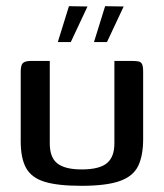

<svg xmlns="http://www.w3.org/2000/svg" viewBox="-20 -596 530 621"><path d="M141 -399V-132Q141 -86 166 -67Q191 -48 244 -48Q301 -48 325.5 -68Q350 -88 350 -132V-399Q351 -399 358.5 -399Q366 -399 375 -399Q384 -399 392 -399Q400 -399 402 -399Q418 -399 427 -397.5Q436 -396 439.5 -388.5Q443 -381 443 -364V-146Q443 -93 427 -59.5Q411 -26 367.5 -10.5Q324 5 243 5Q167 5 124.5 -8Q82 -21 64.5 -52.5Q47 -84 47 -139V-364Q47 -385 54 -392Q61 -399 82 -399Q97 -399 111.5 -399Q126 -399 141 -399ZM284 -460 320 -576 380 -575 326 -460ZM167 -460 203 -576 263 -575 209 -460Z"/></svg>

Font: Genos Thin Medium
Style: Regular
Weight: 500
Version: Version 1.010